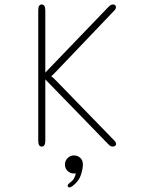

<svg xmlns="http://www.w3.org/2000/svg" viewBox="-20 -644 659 856"><path d="M166 9.5Q150.5 9.5 150.5 -16.5V-597.5Q150.5 -611.5 154.5 -617.8Q158.5 -624 166 -624Q182 -624 182 -597.5V-320.5L459.5 -609Q467 -617 472.2 -620.5Q477.5 -624 484 -624Q491 -624 494 -620.2Q497 -616.5 497 -612Q497 -608.5 495.5 -605.2Q494 -602 491.5 -599L233 -328Q225 -320 218.8 -313.5Q212.5 -307 208.5 -304Q212.5 -301.5 218.8 -295.5Q225 -289.5 233 -281.5L491.5 -15.5Q494.5 -12.5 496 -8.8Q497.5 -5 497.5 -2.5Q497.5 2.5 493.8 6Q490 9.5 482 9.5Q476 9.5 471.2 6.2Q466.5 3 459 -5L182 -290V-16.5Q182 9.5 166 9.5ZM310 49Q326 49 337.8 59.8Q349.5 70.5 349.5 89.5Q349.5 108 341 135.2Q332.5 162.5 304.5 184.5Q300 188 296.2 189.8Q292.5 191.5 289 191.5Q285.5 191.5 283.5 188.8Q281.5 186 281.5 184.5Q281.5 181 284.8 177Q288 173 293.5 169Q304 162 310 151.2Q316 140.5 318 129Q317 129.5 314.2 129.5Q311.5 129.5 310 129.5Q293 129.5 281.2 118Q269.5 106.5 269.5 89.5Q269.5 73 281.2 61Q293 49 310 49Z"/></svg>

Font: Sono Monospace ExtraLight
Style: Regular
Weight: 250
Version: Version 2.112